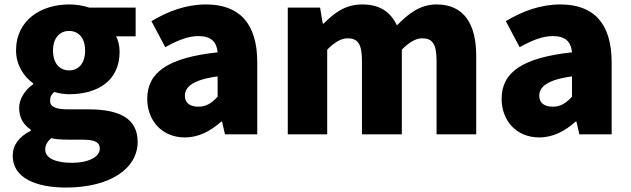

<svg xmlns="http://www.w3.org/2000/svg" viewBox="-20 -603 2831 862"><path d="M276 239C474 239 598 154 598 34C598 -69 519 -112 379 -112H289C228 -112 205 -124 205 -150C205 -169 210 -178 223 -190C248 -183 271 -180 290 -180C416 -180 517 -238 517 -371C517 -398 510 -424 501 -440H589V-569H380C354 -578 323 -583 290 -583C167 -583 52 -515 52 -376C52 -310 89 -257 129 -229V-225C92 -199 66 -159 66 -119C66 -71 88 -41 118 -21V-16C65 11 37 49 37 96C37 198 145 239 276 239ZM290 -287C249 -287 218 -317 218 -376C218 -434 249 -464 290 -464C332 -464 362 -434 362 -376C362 -317 332 -287 290 -287ZM304 128C231 128 183 108 183 68C183 49 192 33 210 17C228 22 250 24 291 24H345C398 24 428 31 428 65C428 101 377 128 304 128Z M810 14C873 14 926 -15 973 -57H977L990 0H1135V-323C1135 -501 1052 -583 905 -583C816 -583 735 -553 660 -508L722 -391C779 -423 826 -441 871 -441C929 -441 953 -414 957 -368C735 -344 641 -279 641 -159C641 -64 705 14 810 14ZM871 -124C834 -124 810 -140 810 -173C810 -213 846 -245 957 -260V-169C931 -141 907 -124 871 -124Z M1272 0H1449V-380C1483 -415 1514 -431 1540 -431C1585 -431 1605 -408 1605 -330V0H1784V-380C1818 -415 1849 -431 1875 -431C1920 -431 1940 -408 1940 -330V0H2118V-352C2118 -494 2064 -583 1940 -583C1864 -583 1811 -539 1762 -489C1733 -550 1685 -583 1606 -583C1529 -583 1480 -544 1433 -497H1429L1417 -569H1272Z M2401 14C2464 14 2517 -15 2564 -57H2568L2581 0H2726V-323C2726 -501 2643 -583 2496 -583C2407 -583 2326 -553 2251 -508L2313 -391C2370 -423 2417 -441 2462 -441C2520 -441 2544 -414 2548 -368C2326 -344 2232 -279 2232 -159C2232 -64 2296 14 2401 14ZM2462 -124C2425 -124 2401 -140 2401 -173C2401 -213 2437 -245 2548 -260V-169C2522 -141 2498 -124 2462 -124Z"/></svg>

Font: Noto Sans CJK KR Black
Style: Regular
Weight: 900
Designer: Ryoko NISHIZUKA (kana & ideographs); Paul D. Hunt (Latin, Greek & Cyrillic); Wenlong ZHANG (bopomofo); Sandoll Communica
Foundry: Adobe Systems Incorporated
Version: Version 1.004;PS 1.004;hotconv 1.0.82;makeotf.lib2.5.63406